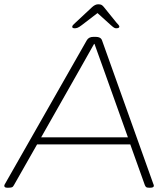

<svg xmlns="http://www.w3.org/2000/svg" viewBox="-28 -874 783 896"><path d="M6 2Q-8 2 -8 -7Q-8 -11 -4 -17L377 -686Q386 -702 408 -702H419Q442 -702 448 -686L687 -17Q688 -15 689 -12Q690 -9 690 -7Q690 2 673 2H668Q658 2 654.5 -0.5Q651 -3 648 -10L580 -200H145L37 -10Q33 -2 27.5 0Q22 2 11 2ZM345 -552 164 -233H569L455 -552L413 -669H411ZM321 -742Q309 -742 309 -749Q309 -754 314.5 -759Q320 -764 326 -770L401 -840Q416 -854 430 -854Q441 -854 446 -851Q451 -848 456 -842L515 -769Q520 -764 524.5 -758.5Q529 -753 529 -750Q529 -742 514 -742Q509 -742 504 -745Q499 -748 489 -757L427 -813L354 -757Q341 -747 334 -744.5Q327 -742 321 -742Z"/></svg>

Font: Asap Expanded Expanded Thin
Style: Italic
Weight: 100
Width: 7
Italic angle: -6°
Designer: Pablo Cosgaya
Foundry: Omnibus-Type
Version: Version 3.001; ttfautohint (v1.8.4.7-5d5b)